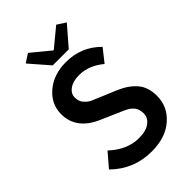

<svg xmlns="http://www.w3.org/2000/svg" viewBox="-253 -943 1050 1050"><g transform="rotate(-45 272.5 -418.0)"><path d="M223.1 -704.1 126 -815.9 175.8 -848.1 283.2 -759.8H287.1L394 -848.1L443.8 -815.9L347.2 -704.1ZM273.9 12.2Q135.7 12.2 38.1 -84L106 -163.1Q185.1 -88.9 275.9 -88.9Q331.1 -88.9 360.4 -111.3Q389.6 -133.8 389.6 -166Q389.6 -198.2 375 -217.3Q359.9 -235.4 343.3 -244.1Q326.7 -252.9 289.1 -269L199.2 -308.1Q67.4 -364.3 66.9 -481.9Q66.9 -560.5 129.4 -613.3Q191.9 -666 287.1 -666Q405.3 -666 487.8 -583L429.2 -508.8Q362.3 -564.9 287.1 -564.9Q240.2 -564.9 211.9 -544.4Q183.6 -524.4 184.1 -494.1Q184.1 -463.9 201.2 -445.3Q217.8 -426.8 234.4 -418.9Q251 -411.1 288.1 -396L377 -358.9Q439.9 -332 474.6 -290.5Q509.3 -249 508.8 -182.1Q508.8 -100.1 444.8 -43.9Q380.9 12.2 273.9 12.2Z"/></g></svg>

Font: SourceSansPro-Semibold
Style: Regular
Weight: 600
Designer: Paul D. Hunt
Foundry: Adobe Systems Incorporated
Version: Version 2.020;PS 2.0;hotconv 1.0.86;makeotf.lib2.5.63406